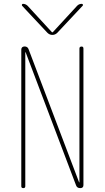

<svg xmlns="http://www.w3.org/2000/svg" viewBox="-20 -970 540 990"><path d="M89.8 -9.8V-713.9Q89.8 -729.5 106.4 -730.5Q123 -730.5 127.9 -714.8L387.7 -30.3Q387.7 -29.3 388.7 -29.3Q389.6 -29.3 389.6 -30.3V-719.7Q389.6 -729.5 399.9 -730Q410.2 -730.5 410.2 -719.7V-15.6Q410.2 0 393.6 0Q377 0 372.1 -14.6L112.3 -700.2Q112.3 -701.2 111.3 -701.2Q110.4 -701.2 110.4 -700.2V-9.8Q110.4 0 100.1 0Q89.8 0 89.8 -9.8ZM224.6 -800.8 93.8 -940.4Q91.8 -943.4 93.3 -946.8Q94.7 -950.2 98.6 -950.2Q111.3 -950.2 122.1 -940.4L248 -803.7H250H252L377.9 -940.4Q387.7 -950.2 401.4 -950.2Q405.3 -950.2 407.2 -946.8Q409.2 -943.4 406.2 -940.4L275.4 -800.8Q264.6 -790 250 -790Q235.4 -790 224.6 -800.8Z"/></svg>

Font: Rounded Mgen+ 1mn thin
Style: Regular
Weight: 100
Designer: [Source Han Sans]
Ryoko NISHIZUKA  (kana & ideographs); Paul D. Hunt (Latin, Greek & Cyrillic); Wenlong ZHANG  (bopomofo
Version: Version 1.059.20150602